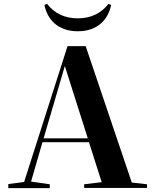

<svg xmlns="http://www.w3.org/2000/svg" viewBox="-20 -982 801 995"><path d="M663 -36 742 -27V-8H416V-27L507 -38L441 -245H200L141 -41L238 -27V-7H23V-28L105 -39L330 -743H424ZM206 -265H435L316 -640ZM383 -887Q484 -887 542 -962L556 -956Q550 -928 537 -903.5Q524 -879 503 -860.5Q482 -842 452 -831Q422 -820 383 -820Q344 -820 314 -831Q284 -842 263 -860.5Q242 -879 229 -903.5Q216 -928 210 -956L224 -962Q282 -887 383 -887Z"/></svg>

Font: XinYuGongZhangJiaSongA
Style: Regular
Weight: 900
Designer: XinYuGong
Foundry: Adobe Systems Incorporated
Version: Version 1.00